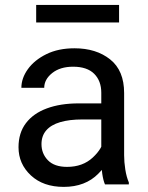

<svg xmlns="http://www.w3.org/2000/svg" viewBox="-20 -729 584 759"><path d="M380.4 -90.3V-362.3Q380.4 -409.2 352.3 -437.3Q324.2 -465.3 269 -465.3Q217.8 -465.3 186.3 -440.2Q154.8 -415 154.8 -381.8H64.5Q64.5 -419.9 90.3 -455.8Q116.2 -491.7 163.3 -514.9Q210.4 -538.1 274.4 -538.1Q360.4 -538.1 415.5 -494.1Q470.7 -450.2 470.7 -361.3V-115.2Q470.7 -88.9 475.3 -59.1Q480 -29.3 489.3 -7.8V0H395Q388.2 -15.6 384.3 -41.7Q380.4 -67.9 380.4 -90.3ZM396 -320.3 397 -256.8H305.7Q253.9 -256.8 217.8 -246.1Q181.6 -235.4 162.8 -213.6Q144 -191.9 144 -159.2Q144 -121.6 169.4 -95.5Q194.8 -69.3 245.1 -69.3Q307.1 -69.3 346.9 -106.4Q386.7 -143.6 389.2 -179.2L427.7 -135.7Q420.4 -95.2 368.9 -42.7Q317.4 9.8 231.9 9.8Q150.9 9.8 102.1 -35.6Q53.2 -81.1 53.2 -147Q53.2 -203.6 82.5 -242.2Q111.8 -280.8 165.3 -300.5Q218.8 -320.3 291 -320.3ZM450.7 -709.5V-640.1H123V-709.5Z"/></svg>

Font: RobotoDEMO
Style: Regular
Weight: 400
Designer: Christian Robertson
Foundry: Google
Version: Version 2.136